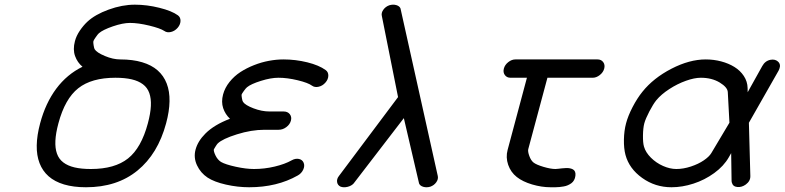

<svg xmlns="http://www.w3.org/2000/svg" viewBox="-20 -789 3306 809"><path d="M327.6 -507.8Q306.2 -525.4 296.3 -552.9Q286.4 -580.3 295.7 -615.5Q301.5 -637.9 316.3 -659.8Q331.1 -681.6 347.9 -697.3Q380.6 -727.8 437.6 -748.5Q494.6 -769.3 548.3 -769.3Q598.9 -769.3 651.4 -756.2Q703.9 -743.2 729.7 -724.4Q741 -716.1 740.6 -700.7Q740.2 -685.3 728.3 -671.6Q716.3 -658 700 -654.2Q683.6 -650.4 672.1 -658.7Q655.3 -669.9 608.8 -681.2Q562.3 -692.4 527.8 -692.4Q497.6 -692.4 455.3 -677.9Q413.1 -663.3 396.7 -648.9Q392.8 -645.8 383.8 -632.9Q374.8 -620.1 373.5 -615.5Q372.3 -610.8 374.5 -597.9Q376.7 -585 378.7 -581.8Q387.2 -567.6 421.8 -553.1Q456.3 -538.6 486.6 -538.6Q539.3 -538.6 579 -526.7Q618.7 -514.9 644.2 -492.4Q669.7 -470 682.4 -437.1Q695.1 -404.3 694.3 -362.2Q693.6 -320.1 679.9 -269.3Q645.3 -140.6 559.2 -70.3Q473.1 0 342.3 0Q289.6 0 249.9 -11.8Q210.2 -23.7 184.7 -46.3Q159.2 -68.8 146.6 -101.7Q134 -134.5 134.8 -176.6Q135.5 -218.8 149.2 -269.8Q171.9 -354.7 217 -415.3Q262.2 -475.8 327.6 -507.8ZM466.1 -461.4Q365.7 -461.4 309.7 -417.1Q253.7 -372.8 226.1 -269.3Q214.8 -227.3 213.4 -195.9Q211.9 -164.6 220 -141.7Q228 -118.9 246.8 -104.6Q265.6 -90.3 294.2 -83.6Q322.8 -76.9 363 -76.9Q463.4 -76.9 519.4 -121.3Q575.4 -165.8 603 -269.3Q614.3 -311.3 615.7 -342.7Q617.2 -374 609.1 -396.9Q601.1 -419.7 582.3 -433.8Q563.5 -448 534.9 -454.7Q506.3 -461.4 466.1 -461.4Z M949 -288.6Q929 -307.4 920.3 -333.5Q911.6 -359.6 919.9 -390.9Q927.5 -419.2 947.1 -443.7Q966.8 -468.3 993 -485.4Q1019.3 -502.4 1050.4 -514.6Q1081.5 -526.9 1113 -532.7Q1144.5 -538.6 1174.1 -538.6Q1225.6 -538.6 1274.9 -526.4Q1324.2 -514.2 1352.3 -493.7Q1363.8 -485.4 1363.4 -469.8Q1363 -454.3 1351.1 -440.9Q1339.1 -427.2 1322.6 -423.5Q1306.2 -419.7 1294.7 -428Q1278.3 -440.2 1234.5 -450.8Q1190.7 -461.4 1153.3 -461.4Q1121.1 -461.4 1079.2 -448.2Q1037.4 -435.1 1020.8 -421.4Q1015.6 -417.2 1007.2 -405.4Q998.8 -393.6 998 -390.4Q997.3 -387.2 999.3 -375.4Q1001.2 -363.5 1004.2 -359.4Q1013.7 -345.7 1048.3 -332.5Q1083 -319.3 1115.2 -319.3H1174.8Q1192.1 -319.3 1201 -308Q1210 -296.6 1205.8 -280.8Q1201.7 -264.9 1186.6 -253.5Q1171.6 -242.2 1154.3 -242.2H1094.7Q1039.3 -242.2 978.3 -223Q917.2 -203.9 897.2 -184.3Q894.3 -181.4 888.1 -171.5Q881.8 -161.6 881.1 -159.7Q879.4 -152.1 887.9 -134.2Q896.5 -116.2 911.1 -106.7Q929.9 -95.9 973.4 -86.4Q1016.8 -76.9 1050.3 -76.9Q1094.5 -76.9 1137.5 -87.2Q1180.4 -97.4 1209 -113.5Q1224.6 -122.3 1239.4 -119.3Q1254.2 -116.2 1259.5 -103Q1264.9 -89.8 1257.6 -74.1Q1250.2 -58.3 1234.6 -49.6Q1147.2 0 1029.8 0Q981.4 0 931.9 -11.2Q882.3 -22.5 854.5 -40.8Q825.2 -60.3 810.1 -92.5Q794.9 -124.8 804 -158.7Q813.5 -194.3 845.5 -226.3Q882.6 -263.4 949 -288.6Z M1620.4 -766.8Q1636 -771.5 1649.8 -767.5Q1663.6 -763.4 1667.5 -753.4L1824.7 -47.1Q1827.4 -33.9 1818.2 -21Q1809.1 -8.1 1793.2 -2.4Q1777.6 2.2 1763.7 -1.8Q1749.8 -5.9 1745.8 -15.9L1681.6 -291.3L1470 -15.9Q1460.9 -5.9 1444.7 -1.8Q1428.5 2.2 1415.3 -2.4Q1402.6 -8.3 1400.4 -21.6Q1398.2 -34.9 1408.2 -47.6L1657.2 -379.9L1588.9 -721.7Q1585.7 -734.4 1595 -747.7Q1604.2 -761 1620.4 -766.8Z M2228 -104.2Q2239.7 -95 2270.1 -85.9Q2300.5 -76.9 2320.3 -76.9Q2324.5 -76.9 2332.5 -77.9Q2340.6 -78.9 2348.1 -79.7Q2355.7 -80.6 2364.9 -80.9Q2374 -81.3 2381.2 -79.8Q2388.4 -78.4 2394.3 -75.2Q2400.1 -72 2403 -65.2Q2405.8 -58.3 2404.5 -48.3Q2403.3 -38.1 2398.8 -30Q2394.3 -22 2387.6 -17.1Q2380.9 -12.2 2372.6 -8.5Q2364.3 -4.9 2355.2 -3.4Q2346.2 -2 2337.2 -0.9Q2328.1 0.2 2320.1 0Q2312 -0.2 2305.4 0Q2301.5 0 2299.8 0Q2262 0 2222 -11.8Q2182.1 -23.7 2157.5 -43.2Q2132.1 -63.2 2121.2 -94.6Q2110.4 -126 2118.9 -157.5L2200.2 -461.4H2131.1Q2115.5 -461.4 2107.2 -472.8Q2098.9 -484.1 2103 -500Q2107.2 -515.9 2121.6 -527.2Q2136 -538.6 2151.6 -538.6H2497.8Q2513.4 -538.6 2521.7 -527.2Q2530 -515.9 2525.9 -500Q2521.7 -484.1 2507.3 -472.8Q2492.9 -461.4 2477.3 -461.4H2286.6L2205.8 -160.4Q2203.4 -150.9 2210.2 -132Q2217 -113 2228 -104.2Z M2693.4 -171.4Q2700.4 -146.7 2722.7 -124.6Q2744.9 -102.5 2773.9 -89.7Q2803 -76.9 2829.8 -76.9Q2859.6 -76.9 2891.2 -87.4Q2922.9 -97.9 2945.4 -113.3Q2968 -128.7 2977.1 -143.8L3053.5 -272L3046.6 -400.6Q3045.7 -421.1 3012.5 -441.3Q2979.2 -461.4 2932.9 -461.4Q2906 -461.4 2870.1 -448.6Q2834.2 -435.8 2800.2 -413.7Q2766.1 -391.6 2745.6 -366.9Q2732.2 -350.3 2716.1 -319.5Q2700 -288.6 2694.8 -269.3Q2689.7 -250 2689.2 -218.9Q2688.7 -187.7 2693.4 -171.4ZM3130.4 -400.4 3191.7 -510.5Q3204.1 -533 3226.8 -537.1Q3245.4 -540.5 3257.6 -530Q3271.2 -518.1 3263.9 -498.8Q3262.7 -495.1 3260.5 -491.2L3135.5 -271.7L3141.6 -47.1Q3142.1 -26.1 3122.6 -11.7Q3105.5 0.7 3086.9 -1Q3068.1 -2.7 3063.7 -19.5Q3062.5 -23.4 3062.5 -28.1L3060.8 -143.8L3051 -126.5Q3029.8 -89.1 2989.4 -59.8Q2949 -30.5 2901.9 -15.3Q2854.7 0 2809.3 0Q2740.7 0 2685.9 -39.2Q2631.1 -78.4 2615.5 -136.2Q2608.2 -163.8 2608.9 -200.8Q2609.6 -237.8 2617.9 -269.3Q2626.2 -300.8 2645.4 -337.8Q2664.6 -374.8 2686.8 -402.3Q2733.2 -460.2 2809.1 -499.4Q2885 -538.6 2953.6 -538.6Q2987.3 -538.6 3018.7 -530.3Q3050 -522 3074.6 -506.8Q3099.1 -491.7 3114.3 -468.6Q3129.4 -445.6 3130.1 -418Z"/></svg>

Font: Tecnico
Style: GruesoInclinado
Weight: 700
Italic angle: -15°
Version: Version 1.3